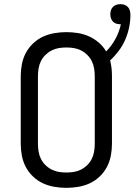

<svg xmlns="http://www.w3.org/2000/svg" viewBox="-20 -898 649 926"><path d="M300 8Q271 8 242 3Q213 -2 187 -14Q161 -26 139.5 -46.5Q118 -67 104.5 -92.5Q91 -118 85.5 -147Q80 -176 80 -205V-530Q80 -559 85.5 -588Q91 -617 104.5 -642.5Q118 -668 139.5 -688.5Q161 -709 187 -721Q213 -733 242 -738Q271 -743 300 -743Q328 -743 356 -738.5Q384 -734 409.5 -722.5Q435 -711 456.5 -692.5Q478 -674 492 -650Q518 -676 536.5 -710Q555 -744 563 -781H560Q550 -781 540.5 -784Q531 -787 524.5 -794Q518 -801 515 -810.5Q512 -820 512 -829Q512 -839 515 -848.5Q518 -858 525 -865Q532 -872 541.5 -875Q551 -878 561 -878Q571 -878 581 -874.5Q591 -871 597.5 -863.5Q604 -856 606.5 -846Q609 -836 609 -826Q609 -795 602.5 -764.5Q596 -734 583.5 -705.5Q571 -677 552 -652Q533 -627 511 -606Q516 -588 518 -569Q520 -550 520 -530V-205Q520 -176 514.5 -147Q509 -118 495.5 -92.5Q482 -67 460.5 -46.5Q439 -26 413 -14Q387 -2 358 3Q329 8 300 8ZM300 -66Q319 -66 337 -69Q355 -72 371.5 -80.5Q388 -89 401.5 -102.5Q415 -116 423 -132.5Q431 -149 434 -167.5Q437 -186 437 -205V-530Q437 -549 434 -567.5Q431 -586 423 -602.5Q415 -619 401.5 -632.5Q388 -646 371.5 -654.5Q355 -663 337 -666Q319 -669 300 -669Q281 -669 263 -666Q245 -663 228.5 -654.5Q212 -646 198.5 -632.5Q185 -619 177 -602.5Q169 -586 166 -567.5Q163 -549 163 -530V-205Q163 -186 166 -167.5Q169 -149 177 -132.5Q185 -116 198.5 -102.5Q212 -89 228.5 -80.5Q245 -72 263 -69Q281 -66 300 -66Z"/></svg>

Font: Iosevka Extended
Style: Regular
Weight: 400
Width: 7
Monospace: yes
Designer: Belleve Invis
Foundry: Belleve Invis
Version: Version 32.5.0; ttfautohint (v1.8.4)